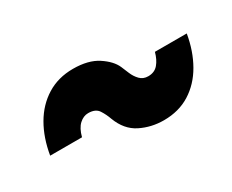

<svg xmlns="http://www.w3.org/2000/svg" viewBox="-62 -682 883 731"><g transform="rotate(-30 379.5 -316.5)"><path d="M492 -145Q437 -145 390 -168.5Q343 -192 321 -250Q313 -273 300 -293Q287 -313 255 -313Q234 -313 216 -296.5Q198 -280 189 -245H49Q61 -317 92.5 -371.5Q124 -426 174 -457Q224 -488 289 -488Q356 -488 397 -461Q438 -434 452 -402Q458 -388 466 -368.5Q474 -349 488 -334.5Q502 -320 524 -320Q552 -320 568 -339Q584 -358 592 -388H732Q720 -317 688.5 -262Q657 -207 607.5 -176Q558 -145 492 -145Z"/></g></svg>

Font: Figtree Light Black
Style: Italic
Weight: 900
Italic angle: -9.5°
Version: Version 2.000